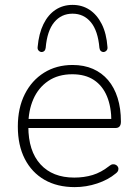

<svg xmlns="http://www.w3.org/2000/svg" viewBox="-20 -758 563 786"><path d="M286 8Q214 8 162 -22Q110 -52 81.5 -107.5Q53 -163 53 -240Q53 -316 81.5 -372.5Q110 -429 160.5 -460.5Q211 -492 277 -492Q324 -492 360.5 -476Q397 -460 422.5 -430Q448 -400 461.5 -357Q475 -314 475 -260Q475 -247 469.5 -240.5Q464 -234 453 -234H80V-271H453L436 -259Q436 -320 418 -363.5Q400 -407 364.5 -430.5Q329 -454 276 -454Q218 -454 177.5 -426.5Q137 -399 116.5 -352Q96 -305 96 -245V-240Q96 -140 145.5 -85.5Q195 -31 284 -31Q324 -31 359 -41.5Q394 -52 428 -79Q435 -85 442.5 -85.5Q450 -86 455.5 -82.5Q461 -79 463.5 -73.5Q466 -68 464 -61Q462 -54 454 -48Q423 -22 378 -7Q333 8 286 8ZM151 -545Q144 -545 138.5 -550.5Q133 -556 134 -565Q139 -621 158 -659.5Q177 -698 207.5 -718Q238 -738 277 -738Q316 -738 346.5 -718Q377 -698 396.5 -659.5Q416 -621 420 -565Q421 -556 415.5 -550.5Q410 -545 403 -545Q397 -545 392.5 -549.5Q388 -554 387 -562Q381 -632 352 -667Q323 -702 277 -702Q231 -702 202 -667Q173 -632 167 -562Q166 -554 161.5 -549.5Q157 -545 151 -545Z"/></svg>

Font: Nunito ExtraLight
Style: Regular
Weight: 200
Designer: Vernon Adams
Foundry: Vernon Adams
Version: Version 3.602;April 4, 2023;FontCreator 14.0.0.2856 64-bit